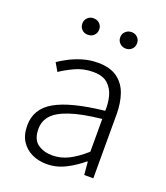

<svg xmlns="http://www.w3.org/2000/svg" viewBox="-139 -843 825 953"><g transform="rotate(20 273.5 -367.0)"><path d="M218 13Q175 13 140 -3.5Q105 -20 84 -52.5Q63 -85 63 -135Q63 -223 144.5 -269.5Q226 -316 402 -335Q404 -375 394.5 -411.5Q385 -448 358.5 -472Q332 -496 281 -496Q229 -496 185.5 -475.5Q142 -455 113 -435L88 -478Q108 -492 138.5 -508Q169 -524 207 -535.5Q245 -547 288 -547Q352 -547 390 -519.5Q428 -492 444.5 -445Q461 -398 461 -338V0H413L407 -68H403Q364 -35 317 -11Q270 13 218 13ZM230 -37Q274 -37 315 -57.5Q356 -78 402 -119V-292Q298 -281 236 -260Q174 -239 147.5 -209Q121 -179 121 -138Q121 -82 153 -59.5Q185 -37 230 -37ZM191 -660Q172 -660 159.5 -672.5Q147 -685 147 -704Q147 -722 159.5 -734.5Q172 -747 191 -747Q211 -747 223.5 -734.5Q236 -722 236 -704Q236 -685 223.5 -672.5Q211 -660 191 -660ZM392 -660Q373 -660 360 -672.5Q347 -685 347 -704Q347 -722 360 -734.5Q373 -747 392 -747Q411 -747 423.5 -734.5Q436 -722 436 -704Q436 -685 423.5 -672.5Q411 -660 392 -660Z"/></g></svg>

Font: Noto Sans JP Thin Light
Style: Regular
Weight: 300
Version: Version 2.004-H2;hotconv 1.0.118;makeotfexe 2.5.65603